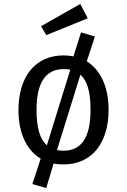

<svg xmlns="http://www.w3.org/2000/svg" viewBox="-20 -817 640 967"><path d="M422 -725 384 -797 187 -685 213 -640ZM417 -508 458 -633 388 -654 350 -533C334 -536 318 -538 301 -538C153 -538 73 -425 73 -263C73 -148 113 -61 185 -18L143 110L213 130L250 7C266 10 282 11 300 11C447 11 527 -102 527 -264C527 -378 487 -465 417 -508ZM301 -469C313 -469 324 -468 334 -466L216 -85C182 -115 164 -171 164 -263C164 -403 211 -469 301 -469ZM300 -58C288 -58 277 -59 267 -61L385 -441C419 -411 436 -355 436 -264C436 -124 390 -58 300 -58Z"/></svg>

Font: FiraMono Nerd Font
Style: Regular
Weight: 400
Designer: Carrois Corporate & Edenspiekermann AG
Foundry: Carrois Corporate GbR & Edenspiekermann AG
Version: Version 003.206;Nerd Fonts 3.3.0